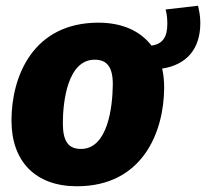

<svg xmlns="http://www.w3.org/2000/svg" viewBox="-20 -630 718 669"><path d="M678 -550C678 -577 673 -596 670 -610L557 -597C561 -583 563 -567 563 -547C563 -502 548 -477 508 -471C469 -522 406 -551 323 -551C95 -551 20 -364 20 -210C20 -67 104 19 248 19C477 19 551 -170 552 -323C552 -347 550 -370 545 -391C629 -404 678 -458 678 -550ZM373 -333C372 -258 356 -111 262 -111C219 -111 199 -137 199 -200C199 -275 215 -422 310 -422C353 -422 374 -396 373 -333Z"/></svg>

Font: Fira Sans ExtraBold
Style: Italic
Weight: 800
Italic angle: -8°
Designer: bBox Type GmbH & Carrois Corporate GbR & Edenspiekermann AG
Foundry: bBox Type GmbH & Carrois Corporate GbR & Edenspiekermann AG
Version: Version 4.301;PS 004.301;hotconv 1.0.88;makeotf.lib2.5.64775